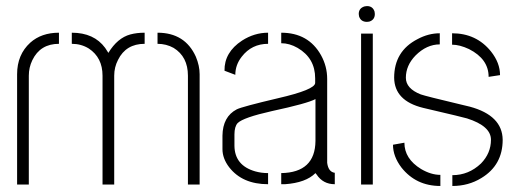

<svg xmlns="http://www.w3.org/2000/svg" viewBox="-20 -616 1718 641"><path d="M37.1 0V-368.2Q37.1 -433.6 81.1 -473.6Q118.2 -506.8 176.8 -506.8V-469.7Q114.3 -469.7 87.9 -415Q76.2 -390.6 76.2 -363.3V0ZM219.7 -469.7V-506.8Q293.9 -506.8 331.1 -456.1Q335.9 -448.2 341.8 -439.5Q372.1 -489.3 415 -501Q436.5 -506.8 462.9 -506.8V-469.7Q400.4 -469.7 374 -416Q361.3 -391.6 361.3 -363.3V0H322.3V-363.3Q322.3 -423.8 276.4 -454.1Q251 -469.7 219.7 -469.7ZM505.9 -469.7V-506.8Q597.7 -506.8 633.8 -426.8Q646.5 -396.5 646.5 -368.2V0H607.4V-363.3Q607.4 -426.8 559.6 -456.1Q535.2 -469.7 505.9 -469.7Z M722.7 -118.2V-163.1Q723.6 -226.6 770.5 -251Q788.1 -259.8 908.2 -288.1Q1031.2 -316.4 1032.2 -338.9V-354.5Q1032.2 -421.9 973.6 -456.1Q946.3 -471.7 918.9 -471.7V-506.8Q1009.8 -506.8 1051.8 -431.6Q1072.3 -394.5 1072.3 -352.5V-72.3Q1076.2 -42 1097.7 -39.1V-1Q1058.6 -1 1037.1 -33.2Q1035.2 -36.1 1033.2 -38.1Q1001 -5.9 931.6 -1Q924.8 -1 918.9 -1V-38.1Q1032.2 -40 1033.2 -145.5V-285.2Q1005.9 -270.5 887.7 -245.1Q792 -223.6 773.4 -205.1Q762.7 -193.4 762.7 -167V-128.9Q763.7 -63.5 832 -43.9Q852.5 -38.1 875 -38.1V-1Q789.1 -1 745.1 -57.6Q722.7 -86.9 722.7 -118.2ZM729.5 -379.9Q728.5 -441.4 788.1 -480.5Q829.1 -506.8 875 -506.8V-469.7Q820.3 -469.7 787.1 -426.8Q765.6 -399.4 765.6 -366.2Z M1177.7 -569.3Q1177.7 -588.9 1197.3 -594.7Q1202.1 -595.7 1205.1 -595.7Q1224.6 -595.7 1230.5 -577.1Q1231.4 -573.2 1231.4 -569.3Q1231.4 -549.8 1212.9 -543.9Q1209 -543 1205.1 -543Q1184.6 -543 1178.7 -561.5Q1177.7 -566.4 1177.7 -569.3ZM1185.5 0V-503.9H1224.6V0Z M1292 -132.8 1330.1 -139.6Q1330.1 -85.9 1385.7 -51.8Q1418.9 -32.2 1450.2 -32.2V4.9Q1369.1 4.9 1320.3 -56.6Q1292 -93.8 1292 -132.8ZM1295.9 -356.4Q1295.9 -445.3 1374 -485.4Q1410.2 -504.9 1448.2 -504.9V-467.8Q1404.3 -467.8 1367.2 -430.7Q1335 -397.5 1335 -356.4Q1335 -320.3 1384.8 -300.8Q1401.4 -294.9 1520.5 -266.6Q1536.1 -262.7 1548.8 -259.8Q1657.2 -230.5 1658.2 -149.4Q1658.2 -64.5 1586.9 -21.5Q1543.9 4.9 1490.2 4.9V-31.2Q1544.9 -31.2 1585.9 -70.3Q1619.1 -104.5 1619.1 -149.4Q1619.1 -195.3 1539.1 -220.7Q1526.4 -224.6 1405.3 -252.9Q1398.4 -254.9 1392.6 -255.9Q1296.9 -279.3 1295.9 -356.4ZM1489.3 -466.8V-504.9Q1570.3 -504.9 1619.1 -444.3Q1649.4 -406.2 1649.4 -365.2L1611.3 -359.4Q1611.3 -418.9 1545.9 -452.1Q1514.6 -466.8 1489.3 -466.8Z"/></svg>

Font: Post No Bills Colombo
Style: Light
Weight: 400
Designer: Kosala Senevirathne, Siva Puranthara, Lasantha Premarathna, Tharique Azeez
Foundry: Mooniak
Version: Version 1.220 ; ttfautohint (v1.5)